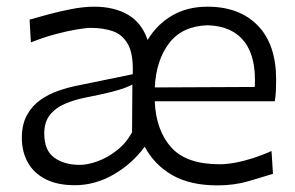

<svg xmlns="http://www.w3.org/2000/svg" viewBox="-20 -549 892 580"><path d="M221 -50.9Q174.8 -50.9 144.3 -72.5Q113.7 -94.2 113.7 -145.6Q113.7 -180.6 130.9 -202Q148 -223.4 176.3 -235.5Q204.6 -247.5 237.2 -254Q287.1 -263.9 314.9 -270.9Q342.6 -278 356.8 -283.5Q371 -289 379.9 -293.4L378.9 -149.2Q360.6 -116.1 332.5 -94.3Q304.3 -72.4 274.3 -61.6Q244.4 -50.9 221 -50.9ZM637.2 11Q687.3 11 730.6 -1.6Q773.9 -14.2 804.6 -23.9L800.2 -92.8Q772.8 -80.5 744.7 -71.4Q716.7 -62.4 690.7 -57.6Q664.8 -52.8 643.2 -52.8Q542.8 -52.8 497.1 -103.9Q451.4 -154.9 447.4 -243H810.1Q812.5 -258 813.4 -273.6Q814.2 -289.1 814.2 -307.9Q814.2 -414.8 758.8 -471.8Q703.3 -528.8 606.8 -528.8Q545.3 -528.8 499.5 -501.8Q453.8 -474.9 425.9 -428.2Q408.4 -480.3 366.5 -504.6Q324.6 -528.8 264.6 -528.8Q233.4 -528.8 197 -521.8Q160.5 -514.9 126.7 -505.7Q92.9 -496.6 69.4 -489.7L73.3 -420.9Q111.1 -436.1 147.3 -445.7Q183.6 -455.4 211.9 -460.1Q240.2 -464.8 254.7 -464.8Q291.7 -464.8 321.1 -454.7Q350.5 -444.5 366.9 -414.5Q383.3 -384.5 381 -324.8L210 -289.7Q184.4 -284.5 155.8 -274.6Q127.3 -264.8 102.4 -247.4Q77.5 -230 61.8 -201.9Q46 -173.9 46 -132.2Q46 -90.9 63.9 -58.6Q81.8 -26.2 117.4 -7.9Q153.1 10.5 206 10.5Q266.9 10.5 322.8 -21.6Q378.7 -53.7 417.2 -105.9Q445.8 -51.7 499.9 -20.3Q553.9 11 637.2 11ZM749.7 -286.3 447.6 -284.9Q451.7 -368.1 491.5 -419.3Q531.3 -470.6 607.7 -472.7Q681.4 -470.3 717.9 -423.6Q754.4 -376.9 749.7 -286.3Z"/></svg>

Font: Pinar-VF-FD
Style: Regular
Weight: 300
Designer: Amin Abedi
Version: Version 3.0